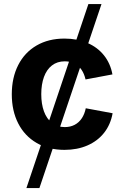

<svg xmlns="http://www.w3.org/2000/svg" viewBox="-20 -748 628 972"><path d="M427.5 -727.5H493.8L179.5 204.1H113.7ZM39.7 -270.6Q39.7 -354.8 72.2 -418.6Q104.6 -482.4 165 -517.6Q225.3 -552.7 306.4 -552.7Q370.8 -552.7 422.2 -530.8Q473.5 -508.9 506.3 -467.9Q539.1 -426.8 549.2 -371.3L413.1 -345.8Q406.6 -374.3 392.7 -394.9Q378.8 -415.4 357.3 -426.4Q335.8 -437.5 308 -437.5Q269.7 -437.5 243 -416.7Q216.2 -396 202.5 -358.3Q188.9 -320.7 188.9 -271.1Q188.9 -221.8 202.5 -184.2Q216.2 -146.6 243.1 -125.6Q270 -104.6 308 -104.6Q336 -104.6 357.9 -116.1Q379.7 -127.6 394 -149Q408.3 -170.4 414.2 -199.9L550.1 -174.7Q540 -117.6 507.1 -75.8Q474.2 -34.1 422.7 -11.7Q371.3 10.7 306.4 10.7Q225.5 10.7 165.2 -24.5Q104.8 -59.6 72.3 -123.2Q39.7 -186.8 39.7 -270.6Z"/></svg>

Font: Raveo Variable
Style: Regular
Weight: 400
Designer: Jakub Foglar, Rasmus Andersson (Inter)
Foundry: Jakubfoglar.com
Version: Version 1.000;Glyphs 3.2.3 (3260)